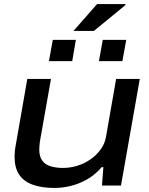

<svg xmlns="http://www.w3.org/2000/svg" viewBox="-20 -917 738 949"><path d="M249 12Q185 12 140.5 -4.5Q96 -21 74 -55Q52 -89 52 -142Q52 -156 53.5 -171Q55 -186 58 -201L115 -527H232L177 -216Q176 -206 175 -196.5Q174 -187 174 -178Q174 -143 189 -123Q204 -103 230.5 -95Q257 -87 292 -87Q327 -87 361.5 -97.5Q396 -108 426 -128.5Q456 -149 477 -177.5Q498 -206 504 -241L554 -527H671L578 0H484L491 -91H483Q448 -51 408 -29Q368 -7 327.5 2.5Q287 12 249 12ZM222 -615 241 -720H355L337 -615ZM469 -615 488 -720H604L585 -615ZM343 -764 460 -897H600V-892L444 -764Z"/></svg>

Font: Archivo Expanded Medium
Style: Italic
Weight: 500
Width: 7
Italic angle: -10°
Designer: Hector Gatti
Foundry: Omnibus-Type
Version: Version 2.001